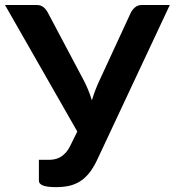

<svg xmlns="http://www.w3.org/2000/svg" viewBox="-27 -743 701 770"><path d="M168 -102Q179 -102 190.5 -104Q202 -106 213.2 -112Q224.5 -118 235 -129Q245.5 -140 254.5 -158L283 -215.5L-7 -723H119Q136.5 -723 147 -714.5Q157.5 -706 164.5 -693L305 -428Q328 -385.5 341.5 -340.5Q348 -363 356.5 -384.5Q365 -406 375.5 -428L498 -693Q503.5 -704 514.5 -713.5Q525.5 -723 542.5 -723H654L362 -100.5Q346.5 -68 329 -47Q311.5 -26 291.2 -14Q271 -2 247.8 2.8Q224.5 7.5 198 7.5Q162 7.5 145.5 1Q129 -5.5 129 -18V-102H168Z"/></svg>

Font: Lato
Style: Bold
Weight: 700
Designer: Lukasz Dziedzic
Foundry: tyPoland Lukasz Dziedzic
Version: Version 2.007; 2014-02-27